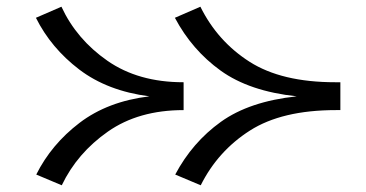

<svg xmlns="http://www.w3.org/2000/svg" viewBox="-20 -530 1091 572"><path d="M527 -202Q393 -202 301.5 -138Q210 -74 164 22L88 -10Q133 -100 217 -164Q301 -228 425 -243Q300 -259 216 -323Q132 -387 87 -477L163 -510Q208 -413 300 -349Q392 -285 526 -285H527ZM994 -285V-202H981Q820 -202 724.5 -141Q629 -80 578 22L502 -10Q553 -106 638 -167Q723 -228 864 -243Q723 -258 637.5 -319.5Q552 -381 501 -477L577 -510Q628 -407 723.5 -346Q819 -285 979 -285Z"/></svg>

Font: BioRhyme Expanded
Style: Regular
Weight: 400
Width: 7
Designer: Aoife Mooney
Foundry: Aoife Mooney Type
Version: Version 1.000